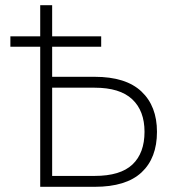

<svg xmlns="http://www.w3.org/2000/svg" viewBox="-20 -720 675 740"><path d="M20 -580H135V-700H181V-580H370V-540H181V-424H345Q465 -424 525 -367.5Q585 -311 585 -212Q585 -111 525.5 -55.5Q466 0 345 0H135V-540H20ZM181 -382V-42H345Q444 -42 490.5 -86Q537 -130 537 -212Q537 -293 489.5 -337.5Q442 -382 345 -382Z"/></svg>

Font: PT Root UI Web Light
Style: Regular
Weight: 300
Designer: Vitaly Kuzmin
Foundry: ParaType Ltd.
Version: Version 1.000W